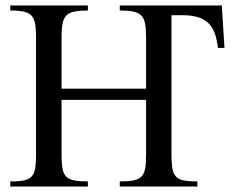

<svg xmlns="http://www.w3.org/2000/svg" viewBox="-20 -682 867 702"><path d="M776.9 -506.8Q772.9 -539.6 764.4 -562.3Q755.9 -585 740.2 -599.1Q724.6 -613.3 701.4 -619.9Q678.2 -626.5 645.5 -626.5H606.9V-117.7Q606.9 -86.9 609.9 -67.6Q612.8 -48.3 622.6 -37.4Q632.3 -26.4 651.1 -22.5Q669.9 -18.6 701.7 -18.6V0H418V-18.6Q449.7 -18.6 468.8 -22.5Q487.8 -26.4 497.8 -37.1Q507.8 -47.9 511 -67.1Q514.2 -86.4 514.2 -117.7V-316.9H205.1V-117.7Q205.1 -86.4 208.3 -67.1Q211.4 -47.9 221.4 -37.1Q231.4 -26.4 250.5 -22.5Q269.5 -18.6 301.3 -18.6V0H17.6V-18.6Q49.3 -18.6 67.9 -22.5Q86.4 -26.4 96.2 -37.4Q106 -48.3 108.9 -67.6Q111.8 -86.9 111.8 -117.7V-544.4Q111.8 -574.7 108.6 -594Q105.5 -613.3 95.7 -624.3Q85.9 -635.3 67.1 -639.4Q48.3 -643.6 17.6 -643.6V-662.1H301.3V-643.6Q270.5 -643.6 251.5 -639.6Q232.4 -635.7 222.2 -624.8Q211.9 -613.8 208.5 -594.5Q205.1 -575.2 205.1 -544.4V-357.9H514.2V-544.4Q514.2 -575.2 510.7 -594.5Q507.3 -613.8 497.1 -624.8Q486.8 -635.7 467.8 -639.6Q448.7 -643.6 418 -643.6V-662.1H791L800.8 -506.8Z"/></svg>

Font: Doulos SIL
Style: Regular
Weight: 400
Designer: Walt Agee, Victor Gaultney, Peter Martin, Debbi Hosken
Foundry: SIL International
Version: Version 4.110; 2011; Maintenance release